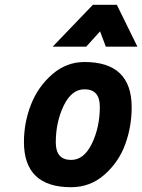

<svg xmlns="http://www.w3.org/2000/svg" viewBox="-20 -770 594 802"><path d="M200 -575 368 -750H468L554 -575H422L398 -639L340 -575ZM333 -511Q530 -511 530 -322Q530 -241 503 -167Q476 -93 416.5 -40.5Q357 12 277 12Q80 12 80 -177Q80 -257 109 -332Q138 -407 197.5 -459Q257 -511 333 -511ZM277 -102Q331 -102 364 -170.5Q397 -239 397 -324Q397 -397 333 -397Q279 -397 246 -328.5Q213 -260 213 -175Q213 -102 277 -102Z"/></svg>

Font: Titillium Web
Style: Bold Italic
Weight: 700
Italic angle: -13°
Version: Version 1.001;PS 57.000;hotconv 1.0.70;makeotf.lib2.5.55311